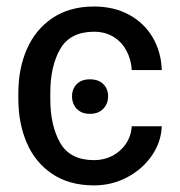

<svg xmlns="http://www.w3.org/2000/svg" viewBox="-20 -557 551 587"><path d="M254.9 -314.5Q281.2 -314.5 295.9 -299.8Q310.5 -285.2 310.5 -262.7Q310.5 -239.7 295.7 -224.4Q280.8 -209 254.9 -209Q229 -209 214.6 -224.4Q200.2 -239.7 200.2 -262.7Q200.2 -285.2 214.6 -299.8Q229 -314.5 254.9 -314.5ZM36.1 -253.9V-273.4Q36.1 -347.2 62.3 -407Q88.4 -466.8 140.6 -502Q192.9 -537.1 267.6 -537.1Q328.1 -537.1 374.5 -512Q420.9 -486.8 446.8 -442.6Q472.7 -398.4 474.6 -342.8H382.8Q380.9 -376 366.2 -402.8Q351.6 -429.7 326.2 -444.8Q300.8 -460 267.6 -460Q194.8 -460 164.3 -407.5Q133.8 -355 133.8 -273.4V-253.9Q133.8 -172.9 164.1 -120.1Q194.3 -67.4 267.6 -67.4Q297.9 -67.4 323.5 -80.6Q349.1 -93.8 365 -117.4Q380.9 -141.1 382.8 -170.9H474.6Q472.7 -122.6 444.1 -81.1Q415.5 -39.6 368.7 -14.9Q321.8 9.8 267.6 9.8Q191.9 9.8 139.6 -25.4Q87.4 -60.5 61.8 -120.4Q36.1 -180.2 36.1 -253.9Z"/></svg>

Font: Pretendard Std
Style: Regular
Weight: 400
Designer: Base glyphs from Inter by Rasmus Andersson; Hangeul glyphs from Noto Sans CJK(Source Han Sans) by Jang Soo-young and Kan
Foundry: Kil Hyung-jin
Version: Version 1.309